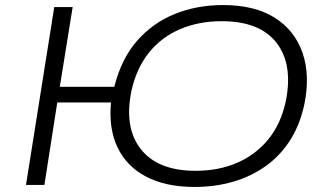

<svg xmlns="http://www.w3.org/2000/svg" viewBox="-20 -733 1297 761"><path d="M751 8Q637 8 559 -33Q481 -74 445.5 -149.5Q410 -225 420 -327H207L156 0H83L195 -705H268L217 -389H433Q461 -500 523 -571Q585 -642 672.5 -677.5Q760 -713 864 -713Q989 -713 1068.5 -663Q1148 -613 1179 -524Q1210 -435 1186 -318Q1168 -236 1128.5 -175Q1089 -114 1031.5 -73.5Q974 -33 903 -12.5Q832 8 751 8ZM755 -56Q847 -56 920.5 -88Q994 -120 1044 -181.5Q1094 -243 1113 -333Q1142 -479 1075.5 -564Q1009 -649 859 -649Q768 -649 694 -617.5Q620 -586 570.5 -524.5Q521 -463 501 -373Q471 -227 538.5 -141.5Q606 -56 755 -56Z"/></svg>

Font: Nunito Sans 10pt Expanded Light
Style: Italic
Weight: 300
Width: 7
Italic angle: -9°
Designer: Vernon Adams
Foundry: Vernon Adams
Version: Version 3.101;gftools[0.9.27]